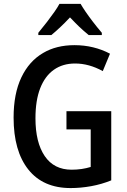

<svg xmlns="http://www.w3.org/2000/svg" viewBox="-20 -956 650 986"><path d="M342.8 9.8Q201.2 9.8 125.5 -85.4Q49.8 -180.7 49.8 -352.1Q49.8 -474.6 89.6 -558.3Q129.4 -642.1 201.7 -684.1Q235.4 -704.1 275.6 -714.1Q315.9 -724.1 362.3 -724.1Q412.6 -724.1 458.5 -712.9Q504.4 -701.7 544.9 -680.2L507.8 -590.8Q437 -629.9 365.7 -629.9Q302.2 -629.9 256.6 -597.7Q210.9 -565.4 186.5 -502.9Q162.1 -440.4 162.1 -348.6Q162.1 -224.6 209.7 -154.5Q257.3 -84.5 347.7 -84.5Q374 -84.5 398.9 -88.1Q423.8 -91.8 445.8 -98.6V-291.5H321.3V-384.8H551.3V-29.8Q502.4 -9.8 448.5 0Q394.5 9.8 342.8 9.8ZM176.8 -775.9V-787.6Q200.7 -816.4 221.7 -843.8Q242.7 -871.1 259.3 -894.8Q275.9 -918.5 285.2 -936H394Q403.8 -918.9 419.4 -896Q435.1 -873 456.1 -845.5Q477.1 -817.9 502.9 -787.6V-775.9H435.5Q418 -790 408 -799.3Q397.9 -808.6 385.7 -819.8Q378.9 -826.2 367.2 -838.1Q355.5 -850.1 339.4 -866.7Q323.2 -849.6 312.7 -838.9Q302.2 -828.1 292.5 -819.3Q280.3 -807.6 267.3 -796.1Q254.4 -784.7 243.7 -775.9Z"/></svg>

Font: Open Sans
Style: Regular
Weight: 600
Width: 3
Foundry: Ascender Corporation
Version: Version 1.000